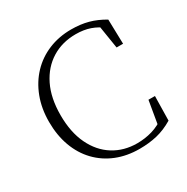

<svg xmlns="http://www.w3.org/2000/svg" viewBox="-170 -887 1026 1051"><g transform="rotate(-30 343.0 -362.0)"><path d="M417 15Q337 15 271.5 -11.5Q206 -38 158.5 -87.5Q111 -137 85.5 -206.5Q60 -276 60 -361Q60 -445 86.5 -514.5Q113 -584 161 -634.5Q209 -685 274.5 -712Q340 -739 417 -739Q476 -739 524 -726Q572 -713 621 -684L625 -529H584L558 -692L600 -678V-643Q557 -676 516.5 -690Q476 -704 426 -704Q340 -704 274 -663Q208 -622 170.5 -545.5Q133 -469 133 -361Q133 -253 170 -176Q207 -99 272 -58.5Q337 -18 420 -18Q470 -18 516 -31.5Q562 -45 605 -77V-45L565 -35L592 -194H633L630 -40Q578 -9 527 3Q476 15 417 15Z"/></g></svg>

Font: Noto Serif JP ExtraLight ExtraLight
Style: Regular
Weight: 250
Version: Version 2.003-H1;hotconv 1.1.1;makeotfexe 2.6.0